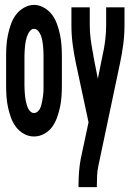

<svg xmlns="http://www.w3.org/2000/svg" viewBox="-20 -550 540 785"><path d="M119 8Q97 8 77.5 -3Q58 -14 45 -31.5Q32 -49 24.5 -70Q17 -91 12.5 -112.5Q8 -134 6.5 -156Q5 -178 5 -200V-320Q5 -342 6.5 -364Q8 -386 12.5 -407.5Q17 -429 24.5 -450.5Q32 -472 45 -489.5Q58 -507 78 -518.5Q98 -530 119 -530Q140 -530 160 -518.5Q180 -507 193 -489.5Q206 -472 213.5 -450.5Q221 -429 225.5 -407.5Q230 -386 231.5 -364Q233 -342 233 -320V-200Q233 -178 231.5 -156Q230 -134 225.5 -112.5Q221 -91 213.5 -70Q206 -49 193.5 -31.5Q181 -14 161 -3Q141 8 119 8ZM301 215V208Q301 181 303 154Q305 127 310 100L342 -50L290 -293Q282 -331 277 -369.5Q272 -408 272 -447V-520H347V-446Q347 -419 350.5 -392Q354 -365 359 -338Q360 -333 361 -329Q362 -325 362 -320L380 -228L399 -322Q406 -352 410 -383.5Q414 -415 414 -447V-520H489V-447Q489 -408 484 -369.5Q479 -331 471 -293L382 129Q378 148 377 168Q376 188 376 208V215ZM119 -88Q127 -88 133.5 -93.5Q140 -99 143.5 -106Q147 -113 149 -121Q151 -129 152.5 -136.5Q154 -144 155 -152Q156 -160 157 -168Q158 -176 158 -184Q158 -192 158 -200V-320Q158 -331 157.5 -341.5Q157 -352 156 -362.5Q155 -373 153 -383.5Q151 -394 147.5 -404Q144 -414 136.5 -423Q129 -432 119 -432Q111 -432 105 -426Q99 -420 95.5 -413Q92 -406 89.5 -398.5Q87 -391 85.5 -383Q84 -375 83 -367.5Q82 -360 81.5 -352Q81 -344 80.5 -336Q80 -328 80 -320V-200Q80 -192 80.5 -184Q81 -176 81.5 -168Q82 -160 83 -152Q84 -144 85.5 -136.5Q87 -129 89.5 -121Q92 -113 95.5 -106Q99 -99 105 -93.5Q111 -88 119 -88Z"/></svg>

Font: Iosevka SS08 Regular
Style: Bold
Weight: 700
Monospace: yes
Designer: Belleve Invis
Foundry: Belleve Invis
Version: Version 16.3.4; ttfautohint (v1.8.4)